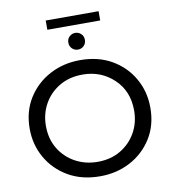

<svg xmlns="http://www.w3.org/2000/svg" viewBox="-103 -1070 1045 1166"><g transform="rotate(-10 420.0 -486.5)"><path d="M421 8Q308 8 224.5 -40.5Q141 -89 94.5 -170.5Q48 -252 48 -350Q48 -457 98.5 -537.5Q149 -618 233.5 -663Q318 -708 421 -708Q533 -708 616 -660Q699 -612 745.5 -530.5Q792 -449 792 -350Q792 -242 741.5 -161.5Q691 -81 607 -36.5Q523 8 421 8ZM421 -81Q502 -81 563 -117.5Q624 -154 658 -215Q692 -276 692 -350Q692 -470 613 -544.5Q534 -619 421 -619Q339 -619 277.5 -582.5Q216 -546 182 -485Q148 -424 148 -350Q148 -269 185 -208.5Q222 -148 284 -114.5Q346 -81 421 -81ZM421 -773Q400 -773 385 -787.5Q370 -802 370 -825Q370 -848 385.5 -862Q401 -876 421 -876Q441 -876 456.5 -862Q472 -848 472 -825Q472 -802 457 -787.5Q442 -773 421 -773ZM584 -924H258V-981H584Z"/></g></svg>

Font: Argentum Novus
Style: Regular
Weight: 400
Designer: Julieta Ulanovsky
Foundry: Julieta Ulanovsky
Version: Version 7.20;July 27, 2021;FontCreator 13.0.0.2683 64-bit